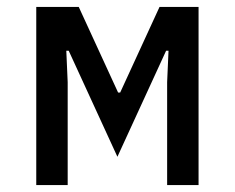

<svg xmlns="http://www.w3.org/2000/svg" viewBox="-20 -536 680 556"><path d="M85 -516H208L322 -268H328L442 -516H555V0H464V-298L468 -389H461L320 -82L179 -389H172L176 -298V0H85Z"/></svg>

Font: Writer Medium
Style: Regular
Weight: 500
Monospace: yes
Designer: Mike Abbink, Paul van der Laan, Pieter van Rosmalen
Foundry: Bold Monday
Version: Version 2.001 2020